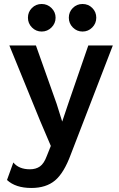

<svg xmlns="http://www.w3.org/2000/svg" viewBox="-20 -728 596 963"><path d="M335 46.9Q300.8 139.6 255.9 177.2Q210.9 214.8 137.2 214.8Q58.1 214.8 15.1 174.8L46.9 86.9Q74.7 121.1 129.9 121.1Q160.2 121.1 180.4 106.7Q200.7 92.3 214.8 54.2L234.9 3.9L181.2 -122.1L26.9 -500H160.2L264.2 -207L292 -118.2L324.2 -213.9L422.9 -500H545.9ZM189 -569.8Q160.6 -569.8 140.4 -590.1Q120.1 -610.4 120.1 -639.2Q120.1 -668 140.1 -688Q160.2 -708 189 -708Q217.8 -708 238.3 -687.7Q258.8 -667.5 258.8 -639.2Q258.8 -610.8 238.3 -590.3Q217.8 -569.8 189 -569.8ZM345.5 -590.1Q325.2 -610.4 325.2 -639.2Q325.2 -668 345.2 -688Q365.2 -708 394 -708Q422.9 -708 442.9 -688Q462.9 -668 462.9 -639.2Q462.9 -610.4 442.6 -590.1Q422.4 -569.8 394 -569.8Q365.7 -569.8 345.5 -590.1Z"/></svg>

Font: Human Sans Medium
Style: Regular
Weight: 500
Designer: Tim Radville
Foundry: Continuum
Version: Version 1.000;FEAKit 1.0